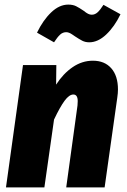

<svg xmlns="http://www.w3.org/2000/svg" viewBox="-20 -815 551 835"><path d="M493 -426Q493 -410 490 -390L435 0H268L317 -356Q318 -363 318 -375Q318 -404 299 -404Q281 -404 261 -377Q241 -350 215 -295L173 0H6L80 -532H225L224 -447Q255 -495 296 -523Q337 -551 384 -551Q435 -551 464 -518Q493 -485 493 -426ZM306 -657Q303 -659 295 -664.5Q287 -670 280.5 -672.5Q274 -675 268 -675Q253 -675 241.5 -664.5Q230 -654 215 -631L141 -673Q167 -727 202.5 -761Q238 -795 277 -795Q297 -795 311 -788Q325 -781 344 -768Q355 -759 363 -755Q371 -751 379 -751Q393 -751 404.5 -761.5Q416 -772 430 -794L504 -753Q478 -699 442 -665Q406 -631 368 -631Q351 -631 337.5 -638Q324 -645 306 -657Z"/></svg>

Font: Fira Sans Condensed ExtraBold
Style: Italic
Weight: 800
Width: 3
Italic angle: -8°
Designer: bBox Type GmbH & Carrois Corporate GbR & Edenspiekermann AG
Foundry: bBox Type GmbH & Carrois Corporate GbR & Edenspiekermann AG
Version: Version 4.301